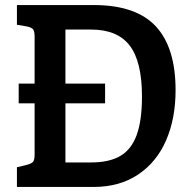

<svg xmlns="http://www.w3.org/2000/svg" viewBox="-20 -740 757 760"><path d="M675 -383Q675 -271 637.5 -184.5Q600 -98 526.5 -49Q453 0 351 0H47V-78L88 -88Q106 -93 111.5 -100.5Q117 -108 117 -128V-331H54V-409H117V-595Q117 -615 111.5 -623Q106 -631 88 -635L47 -642V-720H351Q518 -720 596.5 -636Q675 -552 675 -383ZM542 -358Q542 -496 493.5 -559.5Q445 -623 341 -623H239V-409H396V-331H239V-97H341Q412 -97 456 -122.5Q500 -148 521 -205.5Q542 -263 542 -358Z"/></svg>

Font: Enriqueta SemiBold
Style: Regular
Weight: 600
Designer: Viviana Monsalve, Gustavo Ibarra
Foundry: 72Puntos
Version: Version 2.000